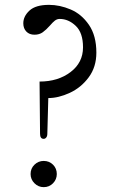

<svg xmlns="http://www.w3.org/2000/svg" viewBox="-20 -757 484 791"><path d="M145 -206 143 -421Q219 -421 270.5 -460Q322 -499 322 -562Q322 -622 292 -650.5Q262 -679 226 -679Q215 -679 206 -672Q197 -665 186 -652Q170 -634 156 -624Q142 -614 122 -614Q101 -614 88.5 -627Q76 -640 76 -661Q76 -690 101.5 -713.5Q127 -737 182 -737Q226 -737 271 -718Q316 -699 346.5 -654.5Q377 -610 377 -540Q377 -481 345.5 -438.5Q314 -396 267.5 -374.5Q221 -353 179 -353L175 -206Q175 -196 170.5 -190.5Q166 -185 160 -185Q145 -185 145 -206ZM106 -40Q106 -63 122 -78.5Q138 -94 160 -94Q183 -94 198.5 -78.5Q214 -63 214 -40Q214 -18 198.5 -2Q183 14 160 14Q138 14 122 -2Q106 -18 106 -40Z"/></svg>

Font: Shippori Mincho
Style: Regular
Weight: 400
Designer: FONTDASU
Foundry: FONTDASU / Google Inc. / but / Adobe
Version: Version 3.110; ttfautohint (v1.8.3)